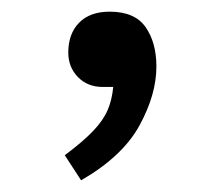

<svg xmlns="http://www.w3.org/2000/svg" viewBox="-20 -149 377 329"><path d="M119 160 91 117Q123 93 140 75Q157 57 164.5 39.5Q172 22 174 0H156Q130 0 113.5 -17Q97 -34 97 -59Q97 -91 115.5 -110Q134 -129 168 -129Q211 -129 229.5 -102.5Q248 -76 248 -35Q248 13 219 66Q190 119 119 160Z"/></svg>

Font: Literata 7pt
Style: Regular
Weight: 400
Designer: Latin by Veronika Burian and Jose Scaglione. Greek by Irene Vlachou. Cyrillic by Vera Evstafieva.
Foundry: TypeTogether
Version: Version 3.002